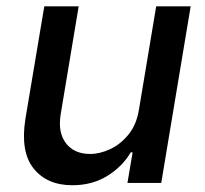

<svg xmlns="http://www.w3.org/2000/svg" viewBox="-20 -565 634 593"><path d="M409.1 -226.2 462.4 -545.5H568.9L478 0H373.6L389.6 -94.5H383.9Q358.3 -50.8 311.6 -21.8Q264.9 7.1 203.5 7.1Q125 7.1 83.6 -44.9Q42.3 -96.9 58.6 -198.5L116.8 -545.5H223L167.3 -211.3Q158.4 -155.5 183.8 -122.5Q209.2 -89.5 258.5 -89.5Q288.4 -89.5 320.3 -104.4Q352.3 -119.3 377 -149.7Q401.6 -180 409.1 -226.2Z"/></svg>

Font: Inter UI Medium
Style: Italic
Weight: 500
Italic angle: 9.39999°
Designer: Rasmus Andersson
Foundry: rsms
Version: 3.2;8d6f07862